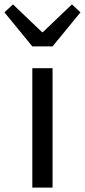

<svg xmlns="http://www.w3.org/2000/svg" viewBox="-55 -853 386 873"><path d="M92 0H184V-543H92ZM92 -642H184L311 -797L272 -833L140 -707H136L4 -833L-35 -797Z"/></svg>

Font: Noto Sans Mono CJK HK
Style: Regular
Weight: 400
Designer: Ryoko NISHIZUKA 西塚涼子 (kana, bopomofo & ideographs); Paul D. Hunt (Latin, Greek & Cyrillic); Sandoll Communications 산돌커뮤니
Foundry: Adobe
Version: Version 2.004;hotconv 1.0.118;makeotfexe 2.5.65603